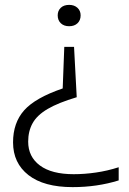

<svg xmlns="http://www.w3.org/2000/svg" viewBox="-20 -567 530 787"><path d="M263.5 -547Q284.5 -547 297.5 -535Q310.5 -523 310.5 -504Q310.5 -484 297.8 -471.8Q285 -459.5 263.5 -459.5Q242 -459.5 229.2 -471.8Q216.5 -484 216.5 -504Q216.5 -523 229 -535Q241.5 -547 263.5 -547ZM283.5 -375 294.5 -168.5Q219 -146 175.5 -120.5Q132 -95 113.8 -62.2Q95.5 -29.5 95.5 13.5Q95.5 75.5 143.5 111.2Q191.5 147 282 147Q326.5 147 373.2 140.2Q420 133.5 466.5 118.5V172.5Q378.5 200 277.5 200Q160 200 96.8 150.8Q33.5 101.5 33.5 16.5Q33.5 -63.5 79 -114.8Q124.5 -166 237 -204.5L243.5 -375Z"/></svg>

Font: Encode Sans Expanded Expanded Light
Style: Regular
Weight: 300
Width: 7
Designer: Multiple Designers
Foundry: Impallari Type
Version: Version 3.000; ttfautohint (v1.8.3) -l 8 -r 50 -G 200 -x 14 